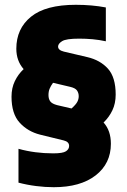

<svg xmlns="http://www.w3.org/2000/svg" viewBox="-20 -769 530 800"><path d="M204 11Q168 11 130.5 6.2Q93 1.5 57 -8V-149Q125 -130 202 -130Q242 -130 255 -138.8Q268 -147.5 268 -161Q268 -178.5 245 -184L147 -208Q95.5 -221 61.8 -258Q28 -295 28 -366Q28 -402.5 41.8 -431Q55.5 -459.5 78.5 -481Q48 -515.5 48 -566Q48 -649.5 109 -699.2Q170 -749 296 -749Q363 -749 421 -738V-597Q393.5 -603 365.8 -605.5Q338 -608 310 -608Q255.5 -608 238.8 -597.5Q222 -587 222 -575Q222 -560 246 -554L344 -531Q397.5 -518.5 429.8 -482.8Q462 -447 462 -375Q462 -338 448.2 -309.2Q434.5 -280.5 411.5 -258.5Q442 -225 442 -170Q442 -87.5 378.5 -38.2Q315 11 204 11ZM218 -331 278 -317Q296.5 -333.5 302.2 -344.8Q308 -356 308 -368Q308 -381.5 301 -391.8Q294 -402 273 -407L201 -424Q191.5 -411 186.8 -399.5Q182 -388 182 -373Q182 -356.5 189.5 -346.5Q197 -336.5 218 -331Z"/></svg>

Font: Encode Sans Cnd Black
Style: Regular
Weight: 900
Width: 3
Designer: Multiple Designers
Foundry: Impallari Type
Version: Version 3.002; ttfautohint (v1.8.3) -l 8 -r 50 -G 200 -x 14 